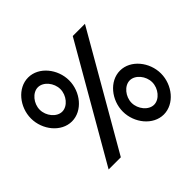

<svg xmlns="http://www.w3.org/2000/svg" viewBox="-145 -763 946 946"><g transform="rotate(-45 328.0 -290.0)"><path d="M23 -438C23 -359 82 -285 156 -285C230 -285 289 -359 289 -438C289 -517 230 -591 156 -591C82 -591 23 -517 23 -438ZM84 -438C84 -481 118 -523 156 -523C194 -523 228 -481 228 -438C228 -395 194 -353 156 -353C118 -353 84 -395 84 -438ZM116 10H201L541 -580H456ZM367 -142C367 -63 426 11 500 11C574 11 633 -63 633 -142C633 -221 574 -295 500 -295C426 -295 367 -221 367 -142ZM428 -142C428 -185 462 -227 500 -227C538 -227 572 -185 572 -142C572 -99 538 -57 500 -57C462 -57 428 -99 428 -142Z"/></g></svg>

Font: Charger Sport
Style: SeBd
Weight: 600
Designer: Jasper
Foundry: Cannot Into Space Fonts
Version: Version 1.1